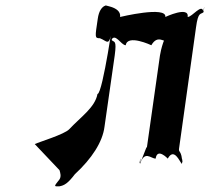

<svg xmlns="http://www.w3.org/2000/svg" viewBox="-20 -687 820 713"><path d="M368 -216 406 -481C414 -540 404 -529 395 -538C401 -580 392 -536 392 -536C407 -569 429 -519 447 -519C453 -561 542 -519 542 -519C566 -561 591 -527 601 -536C607 -578 600 -538 600 -538C595 -571 576 -498 574 -481L525 -136C528 -160 508 -90 498 -80C504 -122 500 -78 500 -78C517 -130 540 -98 558 -98C564 -140 603 -98 603 -98C626 -140 647 -88 655 -78C661 -120 657 -80 657 -80C655 -132 642 -118 645 -136L708 -586C716 -646 726 -632 736 -642C742 -684 735 -644 735 -644C730 -676 694 -624 677 -624C683 -666 594 -624 594 -624C600 -666 426 -624 426 -624C432 -666 349 -667 377 -667C387 -667 351 -676 343 -617C333 -549 331 -545 351 -545C378 -535 386 -510 395 -577C407 -662 362 -338 342 -338C333 -288 280 -253 237 -207C219 -188 126 -160 109 -152L201 -55C204 -45 208 -32 201 -21C179 7 180 5 200 5C219 2 233 -7 258 -40C321 -98 361 -160 368 -216Z"/></svg>

Font: Hussar Przerywany
Style: Obl
Weight: 400
Foundry: Cannot Into Space Fonts
Version: Version 0.982